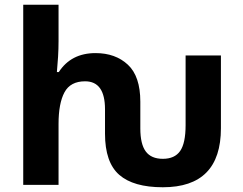

<svg xmlns="http://www.w3.org/2000/svg" viewBox="-20 -780 1027 810"><path d="M667 10Q543 10 483 -42.5Q423 -95 423 -216V-319Q423 -437 339 -437Q277 -437 252 -390.5Q227 -344 227 -257V0H78V-760H227V-606Q227 -574 225 -541Q223 -508 220 -476H228Q280 -556 383 -556Q467 -556 519.5 -507Q572 -458 572 -351V-238Q572 -172 595 -141Q618 -110 667 -110Q717 -110 740 -143Q763 -176 763 -252V-546H912V-239Q912 10 667 10Z"/></svg>

Font: Noto Sans IKEA
Style: Bold
Weight: 600
Designer: Monotype Design Team
Foundry: Monotype Imaging Inc.
Version: Version 2.001